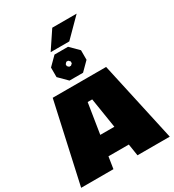

<svg xmlns="http://www.w3.org/2000/svg" viewBox="-277 -1379 1394 1535"><g transform="rotate(-30 420.0 -612.0)"><path d="M342 -1061 451 -1224H676L514 -1061ZM359 -789 283 -865V-953L359 -1029H484L560 -953V-865L484 -789ZM412 -886H429L444 -900V-917L429 -932H412L398 -917V-900ZM11 0 174 -737H667L829 0H531L514 -109H326L309 0ZM355 -290H485L441 -568H399Z"/></g></svg>

Font: Tomorrow ExtraBold
Style: Regular
Weight: 800
Designer: Tony de Marco, Monica Rizzolli
Foundry: Just in Type
Version: Version 2.002